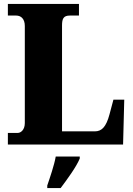

<svg xmlns="http://www.w3.org/2000/svg" viewBox="-20 -734 676 975"><path d="M20 0H605L611 -228H556L536 -153C519 -89 496 -67 462 -67H295V-604C295 -639 302 -655 335 -655H381V-714H20V-655H62C86 -655 106 -639 106 -602V-109C106 -75 86 -59 70 -59H20ZM220 208V221H288C321 177 368 113 385 71V61H263C256 103 233 170 220 208Z"/></svg>

Font: Noto Serif Sinhala SemiCondensed Black
Style: Regular
Weight: 900
Width: 4
Designer: Jelle Bosma - Monotype Design Team
Foundry: Monotype Imaging Inc.
Version: Version 2.007